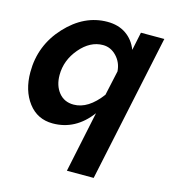

<svg xmlns="http://www.w3.org/2000/svg" viewBox="-111 -624 832 928"><g transform="rotate(15 305.5 -160.0)"><path d="M373 -92Q297 10 183 10Q106 10 60.5 -50Q15 -110 15 -202Q15 -336 106 -434.5Q197 -533 313 -533Q368 -533 406.5 -506.5Q445 -480 463 -433L482 -524H599L443 213H309ZM394 -190 421 -314Q418 -358 389 -388.5Q360 -419 321 -419Q257 -419 206 -359Q155 -299 155 -225Q155 -172 182.5 -138Q210 -104 257 -104Q330 -104 394 -190Z"/></g></svg>

Font: Raleway-v4020
Style: Bold Italic
Weight: 700
Italic angle: -12°
Designer: Matt McInerney, Pablo Impallari, Rodrigo Fuenzalida
Foundry: Matt McInerney, Pablo Impallari, Rodrigo Fuenzalida
Version: Version 4.020;PS 004.020;hotconv 1.0.88;makeotf.lib2.5.64775